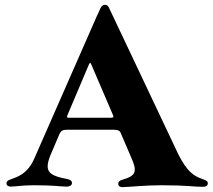

<svg xmlns="http://www.w3.org/2000/svg" viewBox="-20 -768 882 796"><path d="M395.6 -732.2 384.6 -707.4H384.2L122.2 -110.8C94.1 -47.2 54.7 -35.5 23.4 -24.1C12.8 -20.2 6.7 -16.3 7.1 -7.8C6.7 2.1 16 5.3 24.9 5.7C44.4 5.3 73.9 0 121.4 0C204.5 0 226.9 5.3 256.4 5.7C267.8 5.3 278.1 1.4 278.4 -9.2C278.1 -18.5 272 -22.4 261.4 -24.9C179 -41.5 157.7 -56.1 196 -140.6L226.6 -212.7C233 -225.5 239.3 -230.1 257.8 -230.1H451C469.8 -230.1 475.5 -226.2 479.8 -218.4L522.7 -117.9C549.7 -58.6 545.1 -39.8 490.8 -24.1C473.7 -19.5 470.2 -13.5 470.2 -5.7C470.2 0.7 474.1 7.5 487.9 7.8C514.9 7.5 578.5 0 649.9 0C757.8 0 784.1 6.7 818.9 6.4C833.5 6.7 841.3 2.5 841.6 -7.8C841.3 -17 835.2 -20.2 819.6 -25.6C781.6 -38.7 755.7 -57.5 720.2 -126.4L477.6 -639.2L433.9 -731.5C430.4 -739.3 426.5 -747.9 415.5 -747.9C404.8 -747.9 399.1 -740.1 395.6 -732.2ZM259.2 -289.8 261.4 -294.7 345.2 -492.5 349.1 -501.8C352.3 -508.2 354.4 -508.9 357.2 -503.6L365.8 -484L366.5 -482.2L449.2 -289.1C451.3 -282.3 449.2 -280.2 441.8 -279.8H265.6C258.5 -279.8 255.7 -282 259.2 -289.8Z"/></svg>

Font: Margiela Serif
Style: Bold
Weight: 700
Designer: Andreas Faust, Stefan Endress
Version: Version 1.002;FEAKit 1.0